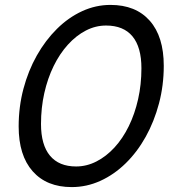

<svg xmlns="http://www.w3.org/2000/svg" viewBox="-20 -746 706 782"><path d="M272 16Q170 16 113 -48.5Q56 -113 56 -231Q56 -311 75.5 -384.5Q95 -458 130 -520Q165 -582 212 -628.5Q259 -675 314.5 -700.5Q370 -726 430 -726Q533 -726 590 -661.5Q647 -597 647 -478Q647 -398 627.5 -324.5Q608 -251 573.5 -189Q539 -127 492 -81Q445 -35 389 -9.5Q333 16 272 16ZM290 -68Q333 -68 373 -88.5Q413 -109 446.5 -145.5Q480 -182 504.5 -232Q529 -282 542.5 -342Q556 -402 556 -468Q556 -554 519.5 -598Q483 -642 412 -642Q369 -642 329.5 -621.5Q290 -601 256.5 -564Q223 -527 198.5 -477Q174 -427 160.5 -367Q147 -307 147 -241Q147 -156 183.5 -112Q220 -68 290 -68Z"/></svg>

Font: Geist
Style: Italic
Weight: 400
Italic angle: -12°
Designer: Basement.studio, Andrés Briganti, Mateo Zaragoza
Foundry: Basement.studio, Vercel, Andrés Briganti, Guido Ferreyra, Mateo Zaragoza
Version: Version 1.500